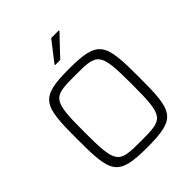

<svg xmlns="http://www.w3.org/2000/svg" viewBox="-249 -1062 1218 1218"><g transform="rotate(-45 360.0 -453.0)"><path d="M315 -775H361L488 -909V-914H419L315 -780ZM360 8C623 8 638 -41 638 -344C638 -647 623 -696 360 -696C97 -696 82 -647 82 -344C82 -41 97 8 360 8ZM360 -49C162 -49 146 -54 146 -344C146 -634 162 -639 360 -639C558 -639 574 -634 574 -344C574 -54 558 -49 360 -49Z"/></g></svg>

Font: Saira UNSAM Light SC
Style: Regular
Weight: 300
Designer: Hector Gatti with collaboration of the Omnibus-Type team
Foundry: Omnibus-Type
Version: Version 1.072;PS 001.072;hotconv 1.0.88;makeotf.lib2.5.64775